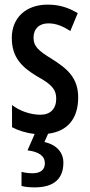

<svg xmlns="http://www.w3.org/2000/svg" viewBox="-20 -663 388 830"><path d="M254 40C254 -3 226 -37 172 -49L188 -85C270 -95 318 -148 318 -242C318 -326 271 -366 206 -407C142 -446 125 -464 125 -501C125 -538 149 -562 189 -562C225 -562 254 -548 284 -529L316 -606C275 -631 234 -643 186 -643C93 -643 31 -587 31 -499C31 -416 73 -373 142 -332C208 -296 223 -273 223 -236C223 -193 198 -167 155 -167C109 -167 63 -185 32 -209V-113C59 -99 92 -88 130 -84L99 -13C148 -7 174 11 174 43C174 70 156 86 121 86C106 86 88 84 73 80V141C88 145 107 147 130 147C214 147 254 109 254 40Z"/></svg>

Font: Noto Sans Kannada UI ExtraCondensed Medium
Style: Regular
Weight: 500
Width: 2
Designer: Jelle Bosma - Monotype Design Team
Foundry: Monotype Imaging Inc.
Version: Version 2.005